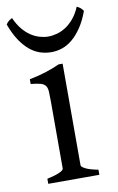

<svg xmlns="http://www.w3.org/2000/svg" viewBox="-100 -731 478 777"><g transform="rotate(-10 138.5 -343.0)"><path d="M34.2 0V-21Q67.4 -27.8 85 -35.9Q102.5 -43.9 102.5 -50.8V-327.1Q102.5 -352.1 101.6 -367.4Q100.6 -382.8 94.2 -391.4Q87.9 -399.9 74 -403.8Q60.1 -407.7 34.2 -410.2V-429.7Q49.3 -432.6 66.2 -436.8Q83 -440.9 99.6 -446Q116.2 -451.2 131.3 -457Q146.5 -462.9 159.2 -468.8H175.8V-50.8Q175.8 -44.9 192.1 -36.4Q208.5 -27.8 244.1 -21V0ZM297.9 -664.1Q283.2 -624.5 264.9 -597.7Q246.6 -570.8 226.3 -554Q206.1 -537.1 184.1 -529.8Q162.1 -522.5 140.1 -522.5Q116.2 -522.5 93.8 -529.8Q71.3 -537.1 51 -554Q30.8 -570.8 12.9 -597.7Q-4.9 -624.5 -19.5 -664.1Q-13.7 -672.9 -7.8 -677.5Q-2 -682.1 6.3 -686Q18.6 -658.2 34.4 -639.2Q50.3 -620.1 67.9 -608.6Q85.4 -597.2 103.8 -592Q122.1 -586.9 138.2 -586.9Q155.3 -586.9 174.1 -592Q192.9 -597.2 210.7 -608.6Q228.5 -620.1 244.4 -639.2Q260.3 -658.2 272 -686Q280.3 -682.1 286.1 -677.5Q292 -672.9 297.9 -664.1Z"/></g></svg>

Font: Noto Serif Devanagari
Style: Regular
Weight: 400
Designer: Monotype Design Team
Foundry: Monotype Imaging Inc.
Version: Version 1.01